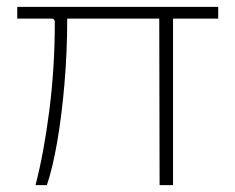

<svg xmlns="http://www.w3.org/2000/svg" viewBox="-20 -537 683 557"><path d="M482 -483V0H443L442 -483H175Q175 -386.5 167 -293.5Q159 -200.5 145.8 -124.5Q132.5 -48.5 116 0H83Q107 -91.5 123 -215.8Q139 -340 139 -473Q139 -477.5 136.8 -480.2Q134.5 -483 131 -483H30V-517H613V-483Z"/></svg>

Font: Public Sans VF
Style: Regular
Weight: 400
Designer: Pablo Impallari, Rodrigo Fuenzalida (Modified by Dan O. Williams and USWDS)
Version: Version 1.003